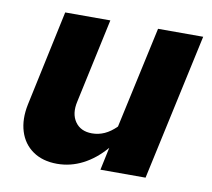

<svg xmlns="http://www.w3.org/2000/svg" viewBox="-64 -588 734 666"><g transform="rotate(10 303.0 -255.0)"><path d="M177 6Q126 6 91.5 -18Q57 -42 44 -84Q31 -126 42 -179L114 -516H273L209 -219Q199 -175 218.5 -147Q238 -119 278 -119Q301 -119 322 -128.5Q343 -138 363 -158L441 -516H600L488 0H329L346 -80Q310 -38 267 -16Q224 6 177 6Z"/></g></svg>

Font: Red Hat Text VF
Style: Italic
Weight: 300
Italic angle: -12°
Designer: Pentagram, MCKL
Foundry: Pentagram, MCKL
Version: Version 1.023